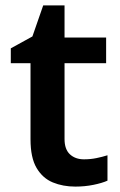

<svg xmlns="http://www.w3.org/2000/svg" viewBox="-20 -681 446 711"><path d="M291 -91Q315 -91 337 -95.5Q359 -100 378 -106V-12Q358 -3 326 3.5Q294 10 259 10Q213 10 175.5 -5.5Q138 -21 115.5 -59Q93 -97 93 -165V-447H20V-502L100 -546L140 -661H219V-542H373V-447H219V-166Q219 -128 239 -109.5Q259 -91 291 -91Z"/></svg>

Font: Noto Sans Tangsa SemiBold
Style: Regular
Weight: 600
Version: Version 1.504